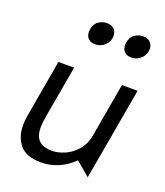

<svg xmlns="http://www.w3.org/2000/svg" viewBox="-138 -838 812 943"><g transform="rotate(20 267.5 -367.0)"><path d="M42 -132Q42 -70 76 -30Q110 10 186 10Q281 10 355 -62L428 0L513 -483H431L382 -203Q374 -156 346.5 -124Q319 -92 284 -77Q249 -62 218 -62Q174 -62 150.5 -83Q127 -104 127 -153Q127 -171 132 -203L181 -483H99L46 -180Q42 -159 42 -132ZM190 -685Q189 -681 189 -673Q189 -652 202 -639Q215 -626 238 -626Q268 -626 289 -646.5Q310 -667 310 -695Q310 -717 296.5 -730.5Q283 -744 259 -744Q236 -744 215.5 -730.5Q195 -717 190 -685ZM379 -685Q378 -681 378 -673Q378 -652 391 -639Q404 -626 427 -626Q457 -626 478 -646.5Q499 -667 499 -695Q499 -717 485.5 -730.5Q472 -744 448 -744Q425 -744 404.5 -730.5Q384 -717 379 -685Z"/></g></svg>

Font: Geom Light
Style: Italic
Weight: 300
Italic angle: -10°
Version: Version 1.102